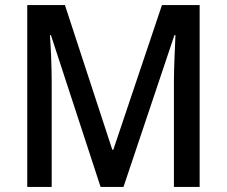

<svg xmlns="http://www.w3.org/2000/svg" viewBox="-20 -827 890 754"><path d="M375 -93H465L665 -689H669C667 -638 663 -563 663 -507V-93H764V-807H616L425 -239H421L235 -807H87V-93H183V-504C183 -562 180 -639 176 -689H180Z"/></svg>

Font: Noto Sans Kannada UI SemiCondensed Medium
Style: Regular
Weight: 500
Width: 4
Designer: Jelle Bosma - Monotype Design Team
Foundry: Monotype Imaging Inc.
Version: Version 2.005